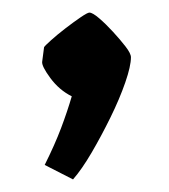

<svg xmlns="http://www.w3.org/2000/svg" viewBox="-20 -149 269 305"><path d="M96 136 51 113Q67 81 77 54.5Q87 28 94 4Q74 -6 60 -25Q46 -44 47 -51L50 -74Q51 -76 61 -85Q71 -94 84 -104Q97 -114 108 -121.5Q119 -129 122 -129Q127 -129 137.5 -120Q148 -111 159.5 -98.5Q171 -86 179.5 -75Q188 -64 188 -58Q188 -44 179 -18Q170 8 155.5 37.5Q141 67 125.5 93.5Q110 120 96 136Z"/></svg>

Font: Grenze Gotisch SemiBold
Style: Regular
Weight: 600
Designer: Renata Polastri
Foundry: Omnibus-Type
Version: Version 1.001